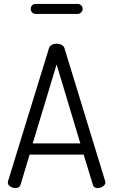

<svg xmlns="http://www.w3.org/2000/svg" viewBox="-20 -960 578 980"><path d="M58 0Q50 0 41 -3.5Q32 -7 26 -13.5Q20 -20 20 -28Q20 -32 21 -35L230 -714Q234 -726 245 -731.5Q256 -737 269 -737Q283 -737 294.5 -731Q306 -725 309 -714L517 -35Q518 -32 518 -29Q518 -21 512 -14.5Q506 -8 497 -4Q488 0 478 0Q470 0 463 -4Q456 -8 454 -17L407 -171H131L85 -17Q82 -8 75 -4Q68 0 58 0ZM147 -228H390L269 -631ZM162 -889Q151 -889 144 -896.5Q137 -904 137 -914Q137 -926 144 -933Q151 -940 162 -940H377Q386 -940 394 -933Q402 -926 402 -914Q402 -904 394 -896.5Q386 -889 377 -889Z"/></svg>

Font: Dosis ExtraLight
Style: Regular
Weight: 400
Version: Version 3.001; ttfautohint (v1.8.2)